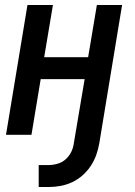

<svg xmlns="http://www.w3.org/2000/svg" viewBox="-20 -540 540 769"><path d="M135 209V121H176Q193 121 211.5 115.5Q230 110 244 97Q258 84 266 67Q274 50 276 32L319 -223H143L106 0H4L90 -520H192L157 -311H333L368 -520H469L378 32Q374 56 366 79Q358 102 344.5 123Q331 144 311.5 161.5Q292 179 269.5 189.5Q247 200 223 204.5Q199 209 176 209Z"/></svg>

Font: Iosevka SS04 Semibold
Style: Italic
Weight: 600
Italic angle: -9°
Monospace: yes
Designer: Belleve Invis
Foundry: Belleve Invis
Version: Version 19.0.0; ttfautohint (v1.8.4)